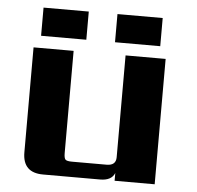

<svg xmlns="http://www.w3.org/2000/svg" viewBox="-48 -690 759 740"><g transform="rotate(5 331.0 -320.5)"><path d="M552 -641V-532H377V-641ZM266 -641V-532H91V-641ZM422 -485H577V0H422V-30Q410 0 366 0H145Q66 0 66 -79V-485H221V-90Q221 -70 226.5 -64.5Q232 -59 252 -59H386Q422 -59 422 -91Z"/></g></svg>

Font: Sarpanch
Style: Bold
Weight: 700
Designer: Manushi Parikh (Devanagari and Latin), Jyotish Sonowal (Devanagari)
Foundry: Indian Type Foundry
Version: Version 2.004;PS 1.0;hotconv 1.0.78;makeotf.lib2.5.61930; tt